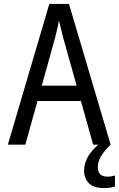

<svg xmlns="http://www.w3.org/2000/svg" viewBox="-20 -736 605 977"><path d="M20 0 231 -716H331L543 0H454L308 -521Q304 -535 299 -553.5Q294 -572 289.5 -592.5Q285 -613 280 -631Q277 -613 272 -592Q267 -571 262.5 -552.5Q258 -534 254 -521L109 0ZM146 -222 165 -300H398L415 -222ZM509 221Q458 221 433 197Q408 173 408 132Q408 101 421 74Q434 47 454.5 25Q475 3 496 -14L543 0Q510 32 494 59Q478 86 478 115Q478 140 490.5 151.5Q503 163 528 163Q538 163 548 161Q558 159 565 157V213Q553 217 539.5 219Q526 221 509 221Z"/></svg>

Font: Noto Sans Mono SemiCondensed
Style: Regular
Weight: 400
Width: 4
Designer: Monotype Design Team
Foundry: Monotype Imaging Inc.
Version: Version 2.010